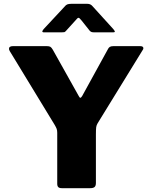

<svg xmlns="http://www.w3.org/2000/svg" viewBox="-20 -983 795 1003"><path d="M729 -731Q729 -726 725 -721L490 -339Q484 -329 482.5 -318.5Q481 -308 481 -279V-27Q481 -12 474 -6Q467 0 451 0H303Q290 0 284.5 -5.5Q279 -11 279 -23V-289Q279 -302 276 -310Q273 -318 266 -330L31 -716Q27 -723 27 -728Q27 -742 48 -742H224Q237 -742 243 -738.5Q249 -735 256 -723L391 -482Q396 -472 400 -472Q403 -472 409 -481L542 -723Q547 -734 553.5 -738Q560 -742 573 -742H712Q729 -742 729 -731ZM406 -876Q401 -882 397 -886Q393 -890 390 -890Q385 -890 374 -876L325 -822Q320 -816 316 -815Q312 -814 301 -814H210Q201 -814 201 -819Q201 -822 208 -831L318 -949Q324 -957 331.5 -960Q339 -963 352 -963H437Q453 -963 463 -951L572 -831Q580 -821 580 -818Q580 -814 571 -814H474Q464 -814 459 -815.5Q454 -817 449 -822Z"/></svg>

Font: Libre Franklin ExtraBold
Style: Regular
Weight: 800
Designer: Pablo Impallari, Rodrigo Fuenzalida
Foundry: Impallari Type
Version: Version 1.002; ttfautohint (v1.5)